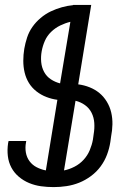

<svg xmlns="http://www.w3.org/2000/svg" viewBox="-20 -755 540 783"><path d="M199 8Q172 8 147 4.5Q122 1 99 -8.5Q76 -18 57 -34Q38 -50 26.5 -71.5Q15 -93 12 -118.5Q9 -144 13 -171L15 -180H87L86 -174Q82 -153 85.5 -133Q89 -113 100.5 -97.5Q112 -82 129.5 -73Q147 -64 167 -60L214 -348Q191 -351 169 -359.5Q147 -368 128.5 -382.5Q110 -397 98 -416.5Q86 -436 80.5 -459Q75 -482 75 -507Q75 -532 79 -556Q83 -579 90.5 -602Q98 -625 112 -645Q126 -665 145.5 -681.5Q165 -698 187 -708.5Q209 -719 232.5 -725.5Q256 -732 278 -734V-735H352L299 -411Q323 -408 345.5 -399Q368 -390 385.5 -375.5Q403 -361 415.5 -340.5Q428 -320 433.5 -296.5Q439 -273 438.5 -248Q438 -223 433 -198L430 -176Q426 -150 416.5 -124.5Q407 -99 390.5 -76.5Q374 -54 351 -37Q328 -20 303 -10Q278 0 251.5 4Q225 8 199 8ZM225 -415 267 -666Q246 -661 225.5 -651Q205 -641 188.5 -625Q172 -609 163 -588.5Q154 -568 150 -546Q146 -524 148 -502Q150 -480 160 -461.5Q170 -443 187.5 -431.5Q205 -420 225 -415ZM241 -60Q262 -64 283.5 -75Q305 -86 321 -103.5Q337 -121 346 -142.5Q355 -164 359 -186L362 -208Q366 -231 364.5 -253.5Q363 -276 353.5 -295Q344 -314 326.5 -326.5Q309 -339 288 -344Z"/></svg>

Font: Iosevka Oblique
Style: Regular
Weight: 400
Italic angle: -9°
Monospace: yes
Designer: Belleve Invis
Foundry: Belleve Invis
Version: Version 32.5.0; ttfautohint (v1.8.4)